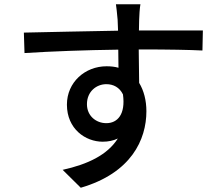

<svg xmlns="http://www.w3.org/2000/svg" viewBox="-20 -818 1040 901"><path d="M557 -375C570 -281 531 -240 479 -240C431 -240 388 -274 388 -329C388 -389 433 -423 479 -423C512 -423 541 -408 557 -375ZM92 -665 95 -569C219 -577 383 -583 535 -585L536 -500C519 -505 500 -507 480 -507C379 -507 294 -432 294 -327C294 -213 381 -153 462 -153C488 -153 512 -158 533 -168C484 -91 392 -47 274 -21L359 63C596 -6 667 -163 667 -296C667 -347 655 -393 633 -429L631 -586C777 -586 871 -584 930 -581L932 -675H632L633 -725C633 -739 636 -785 639 -798H524C526 -788 529 -757 532 -725L534 -674C391 -672 205 -667 92 -665Z"/></svg>

Font: ChiuKong Gothic CL Medium
Style: Regular
Weight: 500
Designer: Ryoko NISHIZUKA 西塚涼子 (kana, bopomofo & ideographs); Paul D. Hunt (Latin, Greek & Cyrillic); Sandoll Communications 산돌커뮤니
Foundry: Adobe
Version: Version 1.300